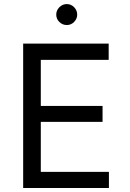

<svg xmlns="http://www.w3.org/2000/svg" viewBox="-20 -940 650 960"><path d="M95.8 -722H523.4V-640.6H184V-410.2H492.8V-330.6H184V-80.6H524.6V0H95.8ZM261.2 -866.8Q261.2 -888.2 276.9 -903.9Q292.6 -919.6 314 -919.6Q335.4 -919.6 350.7 -903.9Q366 -888.2 366 -866.8Q366 -846.2 350.7 -830.5Q335.4 -814.8 314 -814.8Q292.6 -814.8 276.9 -830.1Q261.2 -845.4 261.2 -866.8Z"/></svg>

Font: 寒蝉端黑体 Light
Style: Regular
Weight: 300
Designer: ChillDuanSans {Warren2060}; 
Source Han Sans {Ryoko NISHIZUKA 西塚涼子 (kana, bopomofo & ideographs); Paul D. Hunt (Latin, G
Foundry: ChillType&Adobe
Version: Version 1.300;Glyphs 3.3 (3306)